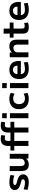

<svg xmlns="http://www.w3.org/2000/svg" viewBox="2240 -3050 820 5341"><g transform="rotate(-90 2650.5 -380.0)"><path d="M250.7 10Q215.7 10 176.5 5.3Q137.3 0.7 101.3 -7.8Q65.3 -16.3 38.3 -27L55 -132.3Q102.7 -115.3 147.5 -106Q192.3 -96.6 236 -96.6Q286 -96.6 309.2 -109.8Q332.4 -123 332.4 -150.3Q332.4 -165.7 324.4 -175.8Q316.4 -186 295.9 -194.3Q275.3 -202.7 238.3 -211Q174 -227 128.3 -248.5Q82.7 -270 58.8 -302Q35 -334 35 -380Q35 -453.7 91 -491.8Q147 -530 254 -530Q302.7 -530 355.3 -522Q408 -514 454.3 -499L437 -393.7Q392.7 -409.4 352 -416.4Q311.3 -423.4 271.6 -423.4Q221.6 -423.4 197.9 -411.9Q174.3 -400.4 174.3 -376.3Q174.3 -362.3 182.3 -352.3Q190.3 -342.3 210.3 -334.2Q230.3 -326 266 -317.7Q313.3 -307 351.1 -291.8Q389 -276.7 415.8 -256.5Q442.6 -236.3 457.1 -209.3Q471.6 -182.3 471.6 -147Q471.6 -98.7 444.8 -63.5Q418 -28.3 368.5 -9.2Q319 10 250.7 10Z M740.8 10Q649 10 605.8 -41Q562.7 -91.9 562.7 -200V-520H700.2V-226.8Q700.2 -162.4 720.7 -132.7Q741.2 -103.1 787.2 -103.1Q821.9 -103.1 848.4 -117.7Q874.8 -132.2 890 -157.1Q905.1 -181.9 905.1 -213.6V-520H1042.6V0H911.8L910.4 -61.1H908.3Q876.7 -25 835.9 -7.5Q795.1 10 740.8 10Z M1261.7 0V-393.4H1132.7V-500H1261.7V-573.4Q1261.7 -670.3 1310.7 -720.2Q1359.7 -770 1455 -770Q1482.7 -770 1510.8 -766.2Q1539 -762.3 1562.6 -755L1547.3 -646.7Q1511.3 -658 1478 -658Q1435 -658 1417.6 -638.2Q1400.3 -618.4 1400.3 -568V-500H1634.3V-573.4Q1634.3 -670.3 1683.3 -720.2Q1732.3 -770 1827.6 -770Q1855.3 -770 1883.5 -766.2Q1911.6 -762.3 1935.3 -755L1920 -646.7Q1884 -658 1850.6 -658Q1807.6 -658 1790.3 -638.2Q1772.9 -618.4 1772.9 -568V-500H1931.6V-393.4H1772.9V0H1634.3V-393.4H1400.3V0ZM2032.3 -603.4V-730H2172.2V-603.4ZM2032.3 0V-513.3H2172.2V0Z M2573 10Q2482 10 2417.2 -21.8Q2352.3 -53.7 2318.2 -114.2Q2284 -174.7 2284 -260Q2284 -345.7 2318.2 -406Q2352.3 -466.3 2417.2 -498.2Q2482 -530 2573 -530Q2619.3 -530 2659.3 -521.2Q2699.3 -512.3 2737.3 -492L2714.7 -387.4Q2680 -406 2647.7 -414.7Q2615.3 -423.4 2582.7 -423.4Q2506.6 -423.4 2465.3 -381Q2423.9 -338.7 2423.9 -260Q2423.9 -182 2465.3 -139.3Q2506.6 -96.6 2582.7 -96.6Q2615.3 -96.6 2647.7 -105.3Q2680 -114 2714.7 -132.6L2737.3 -28Q2699.3 -8.3 2659.3 0.8Q2619.3 10 2573 10Z M2869.4 -603.4V-730H3009.3V-603.4ZM2869.4 0V-513.3H3009.3V0Z M3411.7 10Q3271.7 10 3196.3 -60Q3121 -130 3121 -260Q3121 -386 3190 -458Q3259 -530 3379.7 -530Q3496.7 -530 3560.5 -461.8Q3624.3 -393.7 3624.3 -269.3Q3624.3 -254.7 3623.6 -236.7Q3623 -218.7 3621.6 -210H3197.6V-305H3515.4L3496.4 -276Q3496.4 -354.3 3467.5 -392Q3438.7 -429.7 3379.7 -429.7Q3318.3 -429.7 3287 -390.4Q3255.6 -351 3255.6 -273.3V-233.3Q3255.6 -163.3 3292.6 -130Q3329.6 -96.6 3406.3 -96.6Q3448.7 -96.6 3497 -105Q3545.3 -113.3 3581.7 -126.6L3597.6 -22Q3560.6 -7 3511.1 1.5Q3461.7 10 3411.7 10Z M3727.2 0V-520H3858.1L3859.4 -458.9H3861.4Q3893.5 -495 3935.9 -512.5Q3978.4 -530 4034 -530Q4128.5 -530 4172.8 -479.4Q4217.2 -428.8 4217.2 -320V0H4080.3V-293.2Q4080.3 -357.6 4058.2 -387.3Q4036 -416.9 3987.5 -416.9Q3951.8 -416.9 3924 -402.3Q3896.1 -387.8 3880.4 -363.4Q3864.7 -339.1 3864.7 -306.4V0Z M4564.3 10Q4470 10 4428.4 -28.2Q4386.7 -66.3 4386.7 -153.3V-413.4H4274.3V-520H4386.7V-690H4525.3V-520H4694.3V-413.4H4525.3V-186.7Q4525.3 -139.6 4540.1 -121.5Q4555 -103.3 4594 -103.3Q4615 -103.3 4638.7 -107.3Q4662.3 -111.3 4681.7 -118.3L4693.3 -8.7Q4658.7 1.3 4627.7 5.7Q4596.7 10 4564.3 10Z M5054.7 10Q4914.7 10 4839.3 -60Q4764 -130 4764 -260Q4764 -386 4833 -458Q4902 -530 5022.7 -530Q5139.7 -530 5203.5 -461.8Q5267.3 -393.7 5267.3 -269.3Q5267.3 -254.7 5266.6 -236.7Q5266 -218.7 5264.6 -210H4840.6V-305H5158.4L5139.4 -276Q5139.4 -354.3 5110.5 -392Q5081.7 -429.7 5022.7 -429.7Q4961.3 -429.7 4930 -390.4Q4898.6 -351 4898.6 -273.3V-233.3Q4898.6 -163.3 4935.6 -130Q4972.6 -96.6 5049.3 -96.6Q5091.7 -96.6 5140 -105Q5188.3 -113.3 5224.7 -126.6L5240.6 -22Q5203.6 -7 5154.1 1.5Q5104.7 10 5054.7 10Z"/></g></svg>

Font: M PLUS 1 Thin
Style: Regular
Weight: 100
Designer: Coji Morishita
Foundry: UNDERFOREST DESIGN
Version: Version 1.001